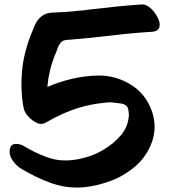

<svg xmlns="http://www.w3.org/2000/svg" viewBox="-20 -797 760 852"><path d="M76.2 -46.9C118.2 -22.5 161.1 -1 207 15.6C243.2 28.3 280.3 35.2 318.4 35.2C329.1 35.2 338.9 35.2 349.6 34.2C390.6 30.3 430.7 20.5 470.7 5.9C510.7 -8.8 545.9 -30.3 578.1 -56.6C614.3 -87.9 640.6 -126 655.3 -169.9C662.1 -190.4 666 -211.9 666 -233.4C666 -256.8 662.1 -281.2 653.3 -305.7C634.8 -356.4 603.5 -395.5 559.6 -421.9C516.6 -448.2 469.7 -461.9 418 -461.9H414.1C375 -460.9 336.9 -456.1 299.8 -447.3C261.7 -438.5 225.6 -426.8 190.4 -411.1C191.4 -419.9 192.4 -429.7 193.4 -439.5C194.3 -448.2 196.3 -458 198.2 -466.8C201.2 -480.5 204.1 -494.1 208 -507.8C212.9 -520.5 216.8 -534.2 221.7 -547.9C226.6 -557.6 231.4 -570.3 236.3 -585C242.2 -599.6 250 -610.4 259.8 -616.2C262.7 -617.2 266.6 -618.2 270.5 -619.1C273.4 -620.1 277.3 -620.1 281.2 -620.1C344.7 -625 407.2 -631.8 468.8 -638.7C531.2 -646.5 593.8 -652.3 657.2 -656.2C666 -657.2 672.9 -659.2 677.7 -663.1C682.6 -667 686.5 -671.9 687.5 -677.7C688.5 -680.7 688.5 -684.6 688.5 -688.5C688.5 -703.1 680.7 -720.7 666 -741.2C647.5 -765.6 628.9 -777.3 610.4 -777.3H608.4C569.3 -774.4 531.2 -771.5 493.2 -767.6C455.1 -762.7 417 -758.8 378.9 -754.9C360.4 -752 342.8 -750 325.2 -749C306.6 -747.1 289.1 -745.1 271.5 -744.1C254.9 -743.2 236.3 -742.2 215.8 -741.2C195.3 -741.2 177.7 -735.4 164.1 -724.6C151.4 -714.8 141.6 -701.2 133.8 -683.6C127 -666 120.1 -650.4 114.3 -635.7C103.5 -607.4 94.7 -577.1 87.9 -546.9C81.1 -516.6 77.1 -486.3 76.2 -455.1C75.2 -444.3 75.2 -433.6 75.2 -422.9V-407.2C76.2 -391.6 77.1 -376 78.1 -361.3C80.1 -346.7 82 -332 85 -317.4C87.9 -302.7 95.7 -290 106.4 -279.3C116.2 -268.6 127.9 -258.8 142.6 -252C149.4 -249 155.3 -247.1 161.1 -247.1C168.9 -247.1 176.8 -249 184.6 -253.9C220.7 -274.4 257.8 -293 296.9 -307.6C335.9 -322.3 376 -332 417 -337.9L450.2 -341.8C456.1 -342.8 461.9 -342.8 466.8 -342.8C472.7 -342.8 478.5 -342.8 483.4 -341.8C492.2 -340.8 502 -339.8 514.6 -337.9C527.3 -336.9 536.1 -332 543 -325.2C544.9 -322.3 546.9 -319.3 547.9 -316.4C548.8 -313.5 548.8 -310.5 549.8 -307.6C550.8 -300.8 551.8 -294.9 551.8 -288.1C551.8 -283.2 551.8 -279.3 550.8 -275.4C549.8 -264.6 547.9 -254.9 543.9 -244.1C538.1 -227.5 529.3 -212.9 518.6 -199.2C506.8 -185.5 494.1 -172.9 481.4 -162.1C456.1 -141.6 427.7 -124 397.5 -111.3C366.2 -98.6 335 -90.8 302.7 -86.9C292 -85.9 280.3 -85 269.5 -85C241.2 -85 213.9 -89.8 188.5 -99.6C152.3 -112.3 117.2 -129.9 83 -150.4C74.2 -155.3 63.5 -158.2 52.7 -158.2H45.9C32.2 -156.2 24.4 -147.5 23.4 -130.9C22.5 -128.9 22.5 -127 22.5 -125C22.5 -110.4 27.3 -95.7 38.1 -82C49.8 -66.4 62.5 -54.7 76.2 -46.9Z"/></svg>

Font: ChillSide Comic
Style: Regular
Weight: 400
Designer: Koroletov, Abay Emes
Version: Version 1.000